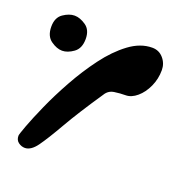

<svg xmlns="http://www.w3.org/2000/svg" viewBox="-164 -464 498 535"><g transform="rotate(20 85.0 -196.0)"><path d="M-35 1Q-45 1 -54 -5.5Q-63 -12 -63 -25Q-63 -29 -53 -56Q-43 -83 -25 -123.5Q-7 -164 18 -209Q43 -254 72.5 -293.5Q102 -333 135.5 -358Q169 -383 204 -383Q224 -383 237 -368Q250 -353 250 -333Q250 -307 239.5 -284Q229 -261 212.5 -247Q196 -233 179 -233Q163 -233 146 -230.5Q129 -228 120 -213Q72 -142 44.5 -94Q17 -46 0 -22.5Q-17 1 -35 1ZM-30 -289Q-46 -289 -63.5 -301.5Q-81 -314 -81 -342Q-81 -369 -63.5 -381Q-46 -393 -30 -393Q-14 -393 3.5 -381Q21 -369 21 -342Q21 -314 3.5 -301.5Q-14 -289 -30 -289Z"/></g></svg>

Font: Solitreo
Style: Regular
Weight: 400
Designer: Nathan Gross, Bryan Kirschen, Binghamton University
Foundry: Eli Heuer
Version: Version 1.100; ttfautohint (v1.8.4.7-5d5b)